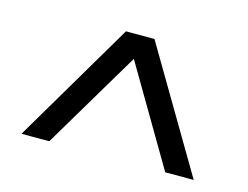

<svg xmlns="http://www.w3.org/2000/svg" viewBox="-61 -821 706 547"><g transform="rotate(15 292.0 -547.5)"><path d="M38 -368 250 -727H334L546 -368H462L292 -657L120 -368Z"/></g></svg>

Font: Mach Light
Style: Regular
Weight: 300
Version: Version 1.002